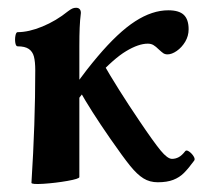

<svg xmlns="http://www.w3.org/2000/svg" viewBox="-20 -451 520 489"><path d="M69.8 -272Q69.8 -293.9 66.4 -306.9Q63 -319.8 53.2 -326.4Q43.5 -333 24.9 -333Q20.5 -333 19 -342Q17.6 -351.1 19.3 -360.1Q21 -369.1 24.9 -369.1Q53.2 -369.1 88.1 -383.5Q123 -397.9 153.3 -422.4Q159.7 -427.2 164.1 -429.2Q168.5 -431.2 173.8 -431.2Q179.7 -431.2 182.9 -427.7Q186 -424.3 186 -418Q183.6 -398.9 182.9 -380.1Q182.1 -361.3 182.1 -333V0Q182.1 4.4 151.6 9.8Q121.1 15.1 90.6 17.1Q60.1 19 60.1 14.6Q69.8 -136.7 69.8 -272ZM408.7 -424.8Q436 -424.8 448.2 -413.1Q460.4 -401.4 460.4 -376.5Q460.4 -359.4 451.7 -344.7Q442.9 -330.1 430.2 -321.3Q417.5 -312.5 406.7 -312.5Q400.4 -312.5 396 -315.4Q391.6 -318.4 384.3 -325.2Q377 -332.5 370.8 -336.2Q364.7 -339.8 356.4 -339.8Q333 -339.8 301.3 -320.8Q269.5 -301.8 224.6 -252.9Q179.7 -204.1 123 -120.1L106.4 -140.1Q175.8 -244.6 228.3 -306.6Q280.8 -368.7 324.2 -396.7Q367.7 -424.8 408.7 -424.8ZM260.7 -98.1Q210.9 -169.9 181.6 -222.2L240.2 -293.9Q279.8 -224.6 335.4 -142.6Q371.6 -88.9 389.2 -67.6Q406.7 -46.4 418 -46.4Q427.2 -46.4 435.3 -50.8Q443.4 -55.2 451.7 -65.9Q454.6 -69.8 461.4 -65.2Q468.3 -60.5 472.9 -53.2Q477.5 -45.9 474.6 -42Q460 -22 448.5 -10.5Q437 1 421.1 7.1Q405.3 13.2 381.8 13.2Q361.3 13.2 345.5 3.4Q329.6 -6.3 311.5 -28.6Q293.5 -50.8 260.7 -98.1Z"/></svg>

Font: Junicode Two Beta VF
Style: Regular
Weight: 400
Designer: Peter S. Baker
Foundry: Briery Creek Software
Version: Version 1.031 beta; ttfautohint (v1.8.1.43-b0c9)